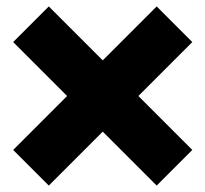

<svg xmlns="http://www.w3.org/2000/svg" viewBox="-20 -633 640 598"><path d="M21 -166 189 -334 21 -502 132 -613 300 -445 468 -613 579 -502 411 -334 579 -166 468 -55 300 -223 132 -55Z"/></svg>

Font: BDO Grotesk Black
Style: Regular
Weight: 900
Designer: Deni Anggara
Foundry: Lokal Container
Version: Version 2.000